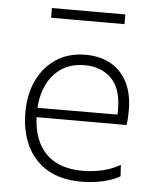

<svg xmlns="http://www.w3.org/2000/svg" viewBox="-51 -725 630 779"><g transform="rotate(5 264.0 -336.0)"><path d="M309.5 9.5Q224.5 9.5 169 -24.2Q113.5 -58 86 -116.8Q58.5 -175.5 58.5 -251Q58.5 -325 86 -382.5Q113.5 -440 163.8 -472.5Q214 -505 281.5 -505Q341 -505 384.8 -480.5Q428.5 -456 452.2 -409.2Q476 -362.5 476 -296.5Q476 -279 475.2 -264.5Q474.5 -250 472 -235.5L431 -265.5Q432 -273.5 432 -281Q432 -288.5 432 -295.5Q432 -380.5 390.8 -421.5Q349.5 -462.5 282.5 -462.5Q226 -462.5 186.5 -435.8Q147 -409 126.2 -361.8Q105.5 -314.5 105.5 -254V-249Q105.5 -183.5 128 -135.2Q150.5 -87 196 -61Q241.5 -35 312 -35Q337.5 -35 363.5 -38.8Q389.5 -42.5 414.5 -50.8Q439.5 -59 463 -72.5L466 -26Q447 -15 422.2 -7Q397.5 1 368.8 5.2Q340 9.5 309.5 9.5ZM80 -235.5V-273.5L441 -274.5L472 -266.5V-235.5ZM129 -642.5V-682Q163 -682 200.5 -682Q238 -682 278.5 -682Q319.5 -682 356.8 -682Q394 -682 428 -682V-642.5Q394 -642.5 356.8 -642.5Q319.5 -642.5 278.5 -642.5Q238 -642.5 200.5 -642.5Q163 -642.5 129 -642.5Z"/></g></svg>

Font: Commissioner Thin ExtraLight
Style: Regular
Weight: 250
Version: Version 1.000